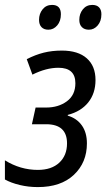

<svg xmlns="http://www.w3.org/2000/svg" viewBox="-32 -752 433 782"><path d="M-12 -21V-99Q51 -60 122 -60Q178 -60 209.5 -89.5Q241 -119 241 -168Q241 -246 156 -246H98L113 -314H156Q206 -314 240.5 -339.5Q275 -365 275 -413Q275 -476 206 -476Q156 -476 100 -448L77 -511Q112 -529 146 -537.5Q180 -546 220 -546Q286 -546 321.5 -514.5Q357 -483 357 -426Q357 -372 327.5 -335Q298 -298 244 -284V-281Q281 -270 301.5 -241Q322 -212 322 -168Q322 -90 269 -40Q216 10 122 10Q84 10 48.5 1.5Q13 -7 -12 -21ZM127 -671Q127 -696 141.5 -714Q156 -732 180 -732Q216 -732 216 -694Q216 -666 201 -648.5Q186 -631 165 -631Q147 -631 137 -641.5Q127 -652 127 -671ZM291 -671Q291 -696 305.5 -714Q320 -732 344 -732Q362 -732 371.5 -722Q381 -712 381 -694Q381 -666 366 -648.5Q351 -631 330 -631Q312 -631 301.5 -641.5Q291 -652 291 -671Z"/></svg>

Font: Noto Sans UI Narrow
Style: Italic
Weight: 400
Width: 4
Italic angle: -12°
Designer: Monotype Design Team
Foundry: Monotype Imaging Inc.
Version: Version 1.001